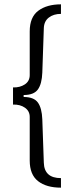

<svg xmlns="http://www.w3.org/2000/svg" viewBox="-20 -706 355 885"><path d="M261 -642Q227 -642 205 -625Q183 -608 182 -576L175 -371Q173 -319 154.5 -293.5Q136 -268 89 -268V-259Q136 -259 154.5 -233.5Q173 -208 175 -156L182 44Q184 115 261 115V159Q194 159 155.5 129Q117 99 117 34V-167Q117 -194 95 -209.5Q73 -225 40 -224V-303Q72 -302 94.5 -317Q117 -332 117 -360V-561Q117 -627 156.5 -656.5Q196 -686 261 -686Z"/></svg>

Font: Chivo Light
Style: Regular
Weight: 300
Designer: Hector Gatti
Foundry: Omnibus-Type
Version: Version 1.007